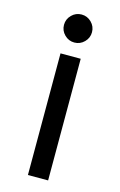

<svg xmlns="http://www.w3.org/2000/svg" viewBox="-112 -760 503 808"><g transform="rotate(15 140.0 -355.5)"><path d="M96 -530H184V0H96ZM140 -589Q115 -589 97 -607Q79 -625 79 -650Q79 -675 97 -693Q115 -711 140 -711Q165 -711 183 -693Q201 -675 201 -650Q201 -625 183 -607Q165 -589 140 -589Z"/></g></svg>

Font: Golos UI VF
Style: Regular
Weight: 400
Designer: A.Korolkova, Vitaly Kuzmin
Foundry: ParaType Ltd
Version: Version 2.000